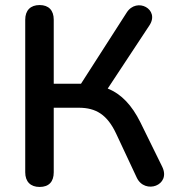

<svg xmlns="http://www.w3.org/2000/svg" viewBox="-20 -733 703 761"><path d="M137 8C174 8 193 -13 193 -50V-306H292C361 -306 405 -278 440 -204L522 -29C554 39 659 2 623 -72L536 -249C503 -315 462 -360 407 -382L572 -632C615 -696 522 -746 482 -683L301 -401H193V-655C193 -692 173 -713 137 -713C101 -713 80 -692 80 -655V-50C80 -13 101 8 137 8Z"/></svg>

Font: SN Pro Medium
Style: Regular
Weight: 500
Designer: Tobias Whetton
Foundry: Supernotes
Version: Version 1.003;Glyphs 3.3 (3324)